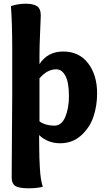

<svg xmlns="http://www.w3.org/2000/svg" viewBox="-20 -763 573 1036"><path d="M120 -743Q158 -743 179 -730Q200 -717 200 -679Q200 -673 196.5 -591Q193 -509 193 -468V-417Q237 -485 321 -485Q407 -485 455.5 -421.5Q504 -358 504 -259Q504 -193 484.5 -134Q465 -75 418 -32.5Q371 10 304 10Q238 10 191 -34Q191 -28 191.5 20Q192 68 192.5 86.5Q193 105 195 141.5Q197 178 201 202.5Q205 227 211 245Q177 253 135 253Q81 253 62 240Q43 227 43 196Q43 98 44.5 -47Q46 -192 46 -249V-496Q46 -639 39 -730Q77 -743 120 -743ZM193 -340V-108Q226 -85 273 -85Q313 -85 332.5 -132.5Q352 -180 352 -244Q352 -318 333 -353.5Q314 -389 284 -389Q234 -389 193 -340Z"/></svg>

Font: Overlock Black
Style: Regular
Weight: 900
Designer: Dario Muhafara
Foundry: Dario Manuel Muhafara
Version: Version 1.002